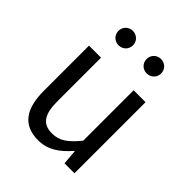

<svg xmlns="http://www.w3.org/2000/svg" viewBox="-215 -896 1037 1037"><g transform="rotate(45 303.5 -377.0)"><path d="M251 13C325 13 379 -26 430 -85H433L440 0H516V-543H425V-158C373 -94 334 -66 278 -66C206 -66 176 -109 176 -210V-543H84V-199C84 -60 136 13 251 13ZM195 -657C227 -657 251 -681 251 -712C251 -743 227 -767 195 -767C164 -767 140 -743 140 -712C140 -681 164 -657 195 -657ZM410 -657C442 -657 466 -681 466 -712C466 -743 442 -767 410 -767C379 -767 355 -743 355 -712C355 -681 379 -657 410 -657Z"/></g></svg>

Font: GenYoGothic2 TW R
Style: Regular
Weight: 400
Version: Version 2.100;PS 2.1;hotconv 16.6.51;makeotf.lib2.5.65220 DE